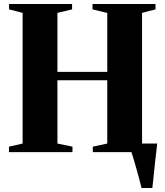

<svg xmlns="http://www.w3.org/2000/svg" viewBox="-20 -763 826 963"><path d="M690 180Q685.5 162 678.8 136.5Q672 111 664.5 84.2Q657 57.5 650 34.2Q643 11 638.5 -2.5L617.5 -43H768.5Q766.5 -24.5 763.8 -1.2Q761 22 758.2 47.2Q755.5 72.5 753 97Q750.5 121.5 748.2 143Q746 164.5 744 180ZM93.5 -43V-698.5L25.5 -716V-743H341.5V-716L268 -698.5V-402.5H518V-698L444 -716V-743H760V-716L692.5 -698.5V-43L761 -27.5V0H445.5V-27.5L518 -43V-360.5H268V-43L343.5 -27.5V0H25V-27.5Z"/></svg>

Font: Merriweather 120pt ExtraBold
Style: Regular
Weight: 800
Version: Version 2.100